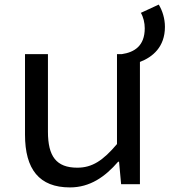

<svg xmlns="http://www.w3.org/2000/svg" viewBox="-20 -803 740 837"><path d="M699 -686C699 -722 688 -757 672 -783L594 -747C605 -729 611 -703 611 -680C611 -602 565 -575 511 -567H490V-175C429 -103 382 -72 317 -72C225 -72 189 -122 189 -229V-567H89V-216C89 -65 151 14 285 14C372 14 438 -32 495 -98H499L508 0H590V-533C645 -554 699 -598 699 -686Z"/></svg>

Font: Kawkab Mono Light
Style: Bold
Weight: 400
Monospace: yes
Designer: Abdullah Arif
Foundry: Abdullah Arif
Version: Version 1.000;PS 000.500;hotconv 1.0.88;makeotf.lib2.5.64775